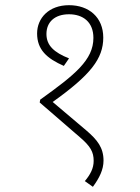

<svg xmlns="http://www.w3.org/2000/svg" viewBox="-20 -652 540 740"><path d="M246 -632C168 -632 123 -582 123 -523C123 -461 160 -427 226 -398L246 -427C188 -450 159 -477 159 -521C159 -567 191 -597 246 -597C300 -597 340 -567 340 -506C340 -421 269 -364 135 -268L133 -257L288 -123C329 -88 341 -66 341 -32C341 -3 328 21 307 46L338 68C363 34 379 2 379 -33C379 -83 355 -113 313 -149L183 -259C329 -363 378 -426 378 -507C378 -585 323 -632 246 -632Z"/></svg>

Font: Noto Sans SemiCondensed ExtraLight
Style: Regular
Weight: 200
Width: 4
Designer: Monotype Design Team
Foundry: Monotype Imaging Inc.
Version: Version 2.013